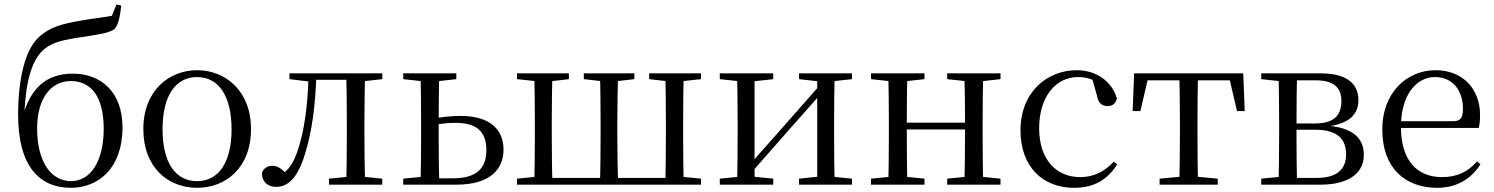

<svg xmlns="http://www.w3.org/2000/svg" viewBox="-20 -856 6926 890"><path d="M308.7 14.6C430.9 14.6 547.8 -70.4 547.8 -266.3C547.8 -429.7 447.8 -514.6 317.8 -514.6C194.9 -514.6 125.1 -447.9 88.5 -327.7L92.9 -325.7C100.1 -496.9 133.2 -583.8 184.7 -628.1C224.3 -660.9 275.5 -672.1 365.8 -685.1C434.7 -696.1 491 -703.2 511.7 -722.5C528.4 -741.8 536.1 -778.3 542.2 -829.8L519.9 -835.6L498.6 -782.7C456.3 -774.9 401 -768.9 353.5 -760.1C266.5 -745.1 209.5 -730.9 158.2 -681.9C96.1 -623.8 64 -489.8 64 -323.6C64 -87.2 161.3 14.6 308.7 14.6ZM309.3 -16.4C218.6 -16.4 152.1 -103.2 152.1 -260.3C152.1 -405.9 220.2 -480.3 308.9 -480.3C399.7 -480.3 460.7 -411.7 460.7 -259.1C460.7 -108 399.8 -16.4 309.3 -16.4Z M893.5 14.6C1025.8 14.6 1143.5 -77.3 1143.5 -257.8C1143.5 -437.6 1022.2 -530.6 893.5 -530.6C764.9 -530.6 644.4 -437.2 644.4 -257.8C644.4 -77.9 761 14.6 893.5 14.6ZM893.5 -16.4C794 -16.4 733.5 -100.8 733.5 -256.6C733.5 -412.7 794 -498.8 893.5 -498.8C992.3 -498.8 1053.4 -412.7 1053.4 -256.6C1053.4 -100.8 992.3 -16.4 893.5 -16.4Z M1259.7 10.2C1314.2 10.2 1359.4 -29.9 1392.6 -138.5C1424.2 -236.8 1443.2 -366.4 1446.4 -516H1410.3C1407.7 -369.7 1390.7 -245.6 1356.9 -149.1C1337.6 -95.5 1316.9 -67.7 1283 -46.1V-35.9H1311.6V-45.9C1287.4 -72.8 1267.5 -87.4 1243.3 -87.4C1219.5 -87.4 1203.2 -77.1 1193.7 -54.8C1193.7 -13.7 1220.9 10.2 1259.7 10.2ZM1321.8 -489.1 1417.8 -477.4H1425V-516H1321.8ZM1426.8 -486H1617.9V-516H1426.8ZM1505.2 0H1752V-27.8L1646.3 -38.6H1613.9L1505.2 -27.8ZM1584.7 0H1673.2C1670.4 -48.6 1669.2 -160.1 1669.2 -228.5V-288.3C1669.2 -355.1 1670.4 -467.4 1673.2 -516H1584.7C1586.7 -467.4 1587.7 -355.1 1587.7 -288.3V-228.5C1587.7 -160.1 1586.7 -48.6 1584.7 0ZM1628.5 -477.4H1646.3L1752 -489.1V-516H1628.5Z M1972.7 0H2095.3C2251.9 0 2314 -71.4 2314 -162.8C2314 -252.1 2255.4 -318.7 2114.4 -318.7C2068.9 -318.7 2022.4 -312.7 1976.9 -304.8V-273.8C2015.6 -281.8 2052 -286.6 2091.8 -286.6C2188.9 -286.6 2234.5 -246.5 2234.5 -159.7C2234.5 -69.8 2182.6 -29.4 2078 -29.4H1972.7ZM1929 0H2016.7C2014.4 -48.6 2013.4 -160.1 2013.4 -228.5V-287.5C2013.4 -355.1 2014.4 -467.4 2016.7 -516H1929C1931 -467.4 1932 -355.1 1932 -288.3V-228.5C1932 -160.1 1931 -48.6 1929 0ZM1849.2 -489.1 1956.6 -477.4H1989.6L2095.2 -489.1V-516H1849.2ZM1849.2 0H1975.3V-38.6H1956.6L1849.2 -27.8Z M2456.1 0H2541.4C2538.7 -48.6 2537.7 -160.1 2537.7 -228.5V-288.3C2537.7 -355.1 2538.7 -467.4 2541.4 -516H2456.1C2458.3 -467.4 2459.3 -355.1 2459.3 -288.3V-228.5C2459.3 -160.1 2458.3 -48.6 2456.1 0ZM2760.8 0H2845.3C2843.3 -48.6 2841.5 -160.1 2841.5 -228.5V-288.3C2841.5 -355.1 2843.3 -467.4 2845.3 -516H2760.8C2763 -467.4 2764 -355.1 2764 -288.3V-228.5C2764 -160.1 2763 -48.6 2760.8 0ZM3063.7 0H3149.9C3147.6 -48.6 3146.6 -160.1 3146.6 -228.5V-288.3C3146.6 -355.1 3147.6 -467.4 3149.9 -516H3063.7C3065.7 -467.4 3066.7 -355.1 3066.7 -288.3V-228.5C3066.7 -160.1 3065.7 -48.6 3063.7 0ZM2376.5 -489.1 2486.5 -477.4H2516.5L2617 -489.1V-516H2376.5ZM2686.3 -489.1 2790.2 -477.4H2819.1L2920.5 -489.1V-516H2686.3ZM2989.2 -489.1 3091.5 -477.4H3122L3229.4 -489.1V-516H2989.2ZM2376.5 0H2499.8V-38.6H2484.7L2376.5 -27.8ZM3105.4 0H3229.4V-27.8L3122 -38.6H3105.4ZM2499.8 0H3105.4V-31.1H2499.8Z M3316.5 0H3564.3V-27.8L3459.3 -38.6H3424.7L3316.5 -27.8ZM3683.9 0H3929.2V-27.8L3821 -38.6H3786.6L3683.9 -27.8ZM3396.1 0H3477.7V-516H3396.1C3398.3 -467.4 3399.3 -355.1 3399.3 -288.3V-228.5C3399.3 -160.1 3398.3 -48.6 3396.1 0ZM3455.1 -46.9 3633.1 -249.4 3811.4 -451H3822.7L3789 -470.9L3608.2 -265.6L3431.3 -65.8H3419.9ZM3768.1 0H3849.4C3847.4 -48.6 3846.4 -160.1 3846.4 -228.5V-288.3C3846.4 -355.1 3847.4 -467.4 3849.4 -516H3768.1ZM3316.5 -489.1 3425.7 -477.4H3460.1L3564.3 -489.1V-516H3316.5ZM3683.9 -489.1 3787.4 -477.4H3821.8L3929.2 -489.1V-516H3683.9Z M4097.1 0H4186.3C4184.3 -48.6 4183.3 -160.1 4183.3 -260.2V-279.8C4183.3 -355.1 4184.3 -467.4 4186.3 -516H4097.1C4099.3 -467.4 4100.3 -355.1 4100.3 -288.3V-228.5C4100.3 -160.1 4099.3 -48.6 4097.1 0ZM4449.4 0H4537.9C4535.9 -48.6 4534.9 -160.1 4534.9 -228.5V-288.3C4534.9 -355.1 4535.9 -467.4 4537.9 -516H4449.4C4452.4 -467.4 4453.4 -355.1 4453.4 -279.8V-260.2C4453.4 -160.1 4452.4 -48.6 4449.4 0ZM4017.5 0H4265.3V-27.8L4158.7 -38.6H4126.7L4017.5 -27.8ZM4017.5 -489.1 4126.7 -477.4H4158.7L4265.3 -489.1V-516H4017.5ZM4370.6 0H4617.7V-27.8L4511.8 -38.6H4478.8L4370.6 -27.8ZM4370.6 -489.1 4478.8 -477.4H4511.8L4617.7 -489.1V-516H4370.6ZM4141 -256H4493.9V-287.5H4141Z M4958.6 14.6C5054.2 14.6 5114.3 -24.8 5158.6 -93.9L5142.8 -106.9C5098.5 -58.3 5046.8 -35 4987.2 -35C4874.8 -35 4796.9 -117.7 4796.9 -261.5C4796.9 -408.4 4874.5 -498.8 4977 -498.8C5014.9 -498.8 5048.9 -489 5089.8 -461.9L5039.7 -501.6L5064.7 -413.5C5070.9 -378.2 5086.9 -364.4 5114.7 -364.4C5136.9 -364.4 5151 -375.1 5157.2 -399.3C5135 -478.8 5061.2 -530.6 4971.8 -530.6C4834.2 -530.6 4710.4 -430 4710.4 -251.4C4710.4 -84.4 4812.2 14.6 4958.6 14.6Z M5230.3 -341.2H5266.3L5306.2 -513.4L5263.7 -483.7H5716.2L5673.8 -513.4L5714.1 -341.2H5749.7L5742.9 -516H5237.1ZM5355.2 0H5624.8V-27.8L5510.3 -38.6H5469.9L5355.2 -27.8ZM5446.2 0H5533.8C5531.8 -48.6 5530.8 -160.1 5530.8 -228.5V-288.3C5530.8 -355.1 5531.8 -467.4 5533.8 -516H5446.2C5448.2 -467.4 5449.4 -355.1 5449.4 -288.3V-228.5C5449.4 -160.1 5448.2 -48.6 5446.2 0Z M5826.5 0H6100.6C6249 0 6302 -66.8 6302 -136.9C6302 -216.8 6250.3 -267.9 6116.1 -274.5L6113.5 -267.5C6241.8 -278.5 6276.8 -332.1 6276.8 -391.7C6276.8 -467 6224.8 -516 6100.6 -516H5826.5V-489.1L5935.7 -477.4L5949.2 -483.7H6078C6163.4 -483.7 6197.9 -449.5 6197.9 -387.5C6197.9 -317.3 6158.8 -283.7 6075 -283.7H5949.2V-254.6H6077.6C6181.5 -254.6 6219.7 -209.7 6219.7 -140.4C6219.7 -70.7 6176.7 -31.3 6083.6 -31.3H5949.2L5935.7 -38.6L5826.5 -27.8ZM5906.1 0H5992.8C5990.8 -48.6 5989.8 -160.1 5989.8 -228.5V-272C5989.8 -355.1 5990.8 -467.4 5992.8 -516H5906.1C5908.3 -467.4 5909.3 -355.1 5909.3 -288.3V-228.5C5909.3 -160.1 5908.3 -48.6 5906.1 0Z M6642.3 14.6C6732 14.6 6799 -26.3 6842.6 -94.3L6826.7 -108.1C6785.8 -60.3 6734.7 -35 6664.5 -35C6553.4 -35 6473.9 -106.4 6473.9 -268.7C6473.9 -413.6 6543.8 -498.8 6631.6 -498.8C6713.3 -498.8 6761.3 -437.4 6761.3 -352.3C6761.3 -311.7 6751.3 -294.2 6716.3 -294.2H6425.6V-262.9H6834.4C6838.7 -278.8 6840.7 -298.9 6840.7 -323.2C6840.7 -440.7 6763.6 -530.6 6633.9 -530.6C6501.1 -530.6 6387.4 -425.5 6387.4 -256.8C6387.4 -76.2 6493.8 14.6 6642.3 14.6Z"/></svg>

Font: Source Han Serif TW VF
Style: Regular
Weight: 250
Designer: Ryoko NISHIZUKA 西塚涼子 (kana & ideographs); Frank Grießhammer (Latin, Greek & Cyrillic); Wenlong ZHANG 张文龙 (bopomofo); San
Foundry: Adobe
Version: Version 2.002;hotconv 1.1.0;makeotfexe 2.6.0